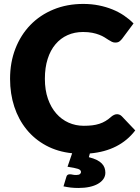

<svg xmlns="http://www.w3.org/2000/svg" viewBox="-20 -756 696 954"><path d="M652 -108Q613.5 -57.5 557.2 -28.8Q501 0 426.5 6.5L421.5 25Q445.5 31 461.2 39Q477 47 486.2 56.8Q495.5 66.5 499.5 78Q503.5 89.5 503.5 102Q503.5 119.5 493.8 133.5Q484 147.5 466.5 157.5Q449 167.5 424.2 172.8Q399.5 178 369.5 178Q349 178 331.8 176Q314.5 174 295.5 170L309.5 123.5Q312.5 110 326.5 110Q334 110 341 111.8Q348 113.5 358.5 113.5Q371.5 113.5 377 109Q382.5 104.5 382.5 99Q382.5 88 367.2 83Q352 78 315.5 72.5L338.5 5.5Q266 -2 208.8 -33Q151.5 -64 111.8 -113Q72 -162 51 -226Q30 -290 30 -364.5Q30 -446 56.5 -514.2Q83 -582.5 131 -632Q179 -681.5 246 -709Q313 -736.5 393.5 -736.5Q434.5 -736.5 470.8 -729.2Q507 -722 538.5 -709.2Q570 -696.5 596.5 -678.5Q623 -660.5 643.5 -639.5L586.5 -563Q581 -556 573.5 -550.2Q566 -544.5 552.5 -544.5Q543.5 -544.5 535.5 -548.5Q527.5 -552.5 518.5 -558.2Q509.5 -564 498.8 -570.8Q488 -577.5 473.2 -583.2Q458.5 -589 438.8 -593Q419 -597 392.5 -597Q350.5 -597 315.8 -581.5Q281 -566 255.8 -536.2Q230.5 -506.5 216.8 -463.2Q203 -420 203 -364.5Q203 -308.5 218.2 -265Q233.5 -221.5 259.8 -191.8Q286 -162 321 -146.5Q356 -131 396 -131Q419 -131 438 -133.2Q457 -135.5 473.5 -140.8Q490 -146 504.5 -154.8Q519 -163.5 534 -177Q540 -182 547 -185.2Q554 -188.5 561.5 -188.5Q567.5 -188.5 573.5 -186.2Q579.5 -184 585 -178.5Z"/></svg>

Font: Lato 2
Style: Regular
Weight: 900
Designer: Lukasz Dziedzic with Adam Twardoch and Botio Nikoltchev
Foundry: tyPoland Lukasz Dziedzic
Version: Version 2.015; 2015-08-06; http://www.latofonts.com/